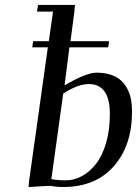

<svg xmlns="http://www.w3.org/2000/svg" viewBox="-20 -749 553 774"><path d="M95.2 4.9 97.2 -19 172.9 -558.1H109.9L113.8 -583H176.8L193.8 -702.1H128.9L133.8 -729H282.2L279.8 -702.1L264.2 -583H419.9L416 -558.1H259.8L240.2 -404.8Q327.6 -456.1 369.1 -456.1Q401.4 -456.1 426.3 -447.8Q451.2 -439.5 467 -425.3Q482.9 -411.1 493.4 -390.9Q503.9 -370.6 508.1 -348.1Q512.2 -325.7 512.2 -298.8Q512.2 -162.1 438.5 -78.6Q364.7 4.9 234.9 4.9Q207 4.9 182.1 0ZM187 -26.9Q214.4 -22 245.1 -22Q279.3 -22 310.8 -39.3Q342.3 -56.6 367.4 -88.9Q392.6 -121.1 407.7 -173.1Q422.9 -225.1 422.9 -289.1Q422.9 -410.2 337.9 -410.2Q294.9 -410.2 234.9 -372.1Z"/></svg>

Font: Dehuti
Style: Bold-Italic
Weight: 700
Version: Version 1.2